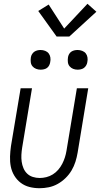

<svg xmlns="http://www.w3.org/2000/svg" viewBox="-20 -986 529 1014"><path d="M189 8Q161 8 135.5 1.5Q110 -5 89.5 -20.5Q69 -36 55.5 -58.5Q42 -81 37 -106.5Q32 -132 33 -159.5Q34 -187 38 -215L89 -520H149L97 -206Q94 -187 93 -168.5Q92 -150 94.5 -132Q97 -114 104 -97.5Q111 -81 123.5 -69Q136 -57 153.5 -51.5Q171 -46 190 -46Q207 -46 225 -50.5Q243 -55 259 -65Q275 -75 287.5 -89.5Q300 -104 308.5 -120.5Q317 -137 322.5 -154Q328 -171 331 -189L386 -520H446L390 -180Q386 -156 378.5 -132Q371 -108 358 -86Q345 -64 326 -45.5Q307 -27 284.5 -14.5Q262 -2 237.5 3Q213 8 189 8ZM390 -618Q377 -618 366 -622.5Q355 -627 347.5 -636Q340 -645 338.5 -657.5Q337 -670 339 -683Q340 -691 344.5 -699.5Q349 -708 356.5 -713Q364 -718 372.5 -720Q381 -722 390 -722Q402 -722 414 -717.5Q426 -713 433 -704Q440 -695 442 -682.5Q444 -670 441 -657Q440 -649 435 -640.5Q430 -632 423 -627Q416 -622 407 -620Q398 -618 390 -618ZM194 -618Q182 -618 170.5 -622.5Q159 -627 151.5 -636Q144 -645 142.5 -657.5Q141 -670 143 -683Q144 -691 149 -699.5Q154 -708 161.5 -713Q169 -718 177.5 -720Q186 -722 194 -722Q207 -722 218.5 -717.5Q230 -713 237 -704Q244 -695 246 -682.5Q248 -670 245 -657Q244 -649 239.5 -640.5Q235 -632 228 -627Q221 -622 212 -620Q203 -618 194 -618ZM279 -793 182 -928 237 -962 319 -835 442 -966 489 -924 346 -793Z"/></svg>

Font: Iosevka QP Light
Style: Italic
Weight: 300
Italic angle: -9°
Designer: Belleve Invis
Foundry: Belleve Invis
Version: Version 20.0.0; ttfautohint (v1.8.4)